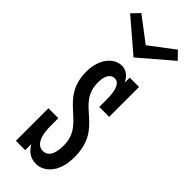

<svg xmlns="http://www.w3.org/2000/svg" viewBox="-240 -685 713 713"><g transform="rotate(45 117.0 -328.5)"><path d="M73 0V-32C88 -7 107 8 138 8C171 8 221 -22 221 -111C221 -268 86 -251 86 -369C86 -411 103 -424 120 -424C139 -424 154 -405 154 -347V-308H206V-465H157V-438C146 -463 127 -476 105 -476C66 -476 27 -436 27 -367C27 -222 162 -230 162 -114C162 -57 141 -44 121 -44C100 -44 76 -62 76 -130V-171H24V0ZM210 -665 114 -592 18 -665 -11 -635 114 -528 239 -635Z"/></g></svg>

Font: Stint Ultra Condensed
Style: Regular
Weight: 400
Width: 1
Designer: Astigmatic (AOETI)
Foundry: Astigmatic (AOETI)
Version: Version 1.000